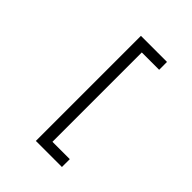

<svg xmlns="http://www.w3.org/2000/svg" viewBox="-236 -835 1088 1088"><g transform="rotate(45 308.0 -291.0)"><path d="M247 130V-712H456V-649H317V67H456V130Z"/></g></svg>

Font: Overpass Mono Light
Style: Regular
Weight: 300
Monospace: yes
Designer: Delve Withrington, Dave Bailey
Foundry: Delve Fonts LLC
Version: Version 4.000